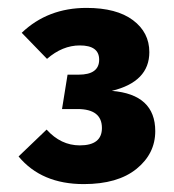

<svg xmlns="http://www.w3.org/2000/svg" viewBox="-20 -773 440 486"><path d="M199 -753Q275 -753 316.5 -722Q358 -691 358 -641Q358 -566 263 -543Q373 -534 373 -441Q373 -384 325.5 -345.5Q278 -307 192 -307Q85 -307 27 -377L98 -445Q134 -405 182 -405Q238 -405 238 -449Q238 -497 176 -497H137L151 -584H179Q231 -584 231 -622Q231 -658 182 -658Q138 -658 99 -624L35 -690Q101 -753 199 -753Z"/></svg>

Font: FiraGO ExtraBold
Style: Regular
Weight: 800
Designer: bBox Type
Foundry: bBox Type GmbH
Version: Version 1.001;PS 001.001;hotconv 1.0.88;makeotf.lib2.5.64775